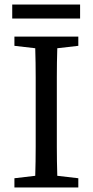

<svg xmlns="http://www.w3.org/2000/svg" viewBox="-20 -831 410 851"><path d="M231.9 -489.3V-181.2Q231.9 -117.2 233.9 -51.8L327.1 -41V0H43.9V-41L136.2 -51.8Q138.2 -115.2 138.2 -179.7V-487.8Q138.2 -551.8 136.2 -617.2L43.9 -627.9V-668.9H327.1V-627.9L233.9 -617.2Q231.9 -553.7 231.9 -489.3ZM34.2 -811H335V-749H34.2Z"/></svg>

Font: SourceSerifPro-Regular
Style: Regular
Weight: 400
Designer: Frank Grießhammer
Foundry: Adobe Systems Incorporated
Version: Version 1.014;PS Version 1.0;hotconv 1.0.73;makeotf.lib2.5.5